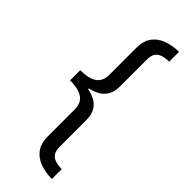

<svg xmlns="http://www.w3.org/2000/svg" viewBox="-299 -823 989 989"><g transform="rotate(45 195.5 -328.5)"><path d="M44 -365Q84 -365 111.5 -374Q139 -383 153 -403Q167 -423 167 -455V-651Q167 -701 189 -731.5Q211 -762 249.5 -776.5Q288 -791 337 -792V-720Q310 -720 290 -713.5Q270 -707 259 -691.5Q248 -676 248 -645V-450Q248 -400 221 -370.5Q194 -341 142 -330V-325Q194 -315 221 -286Q248 -257 248 -206V-13Q248 18 259 34Q270 50 290 56Q310 62 337 63V135Q288 134 249.5 119.5Q211 105 189 74.5Q167 44 167 -6V-201Q167 -234 153 -253.5Q139 -273 111.5 -282Q84 -291 44 -291Z"/></g></svg>

Font: hexuoriya05
Style: Book
Weight: 400
Designer: Jelle Bosma - Monotype Design Team
Foundry: Monotype Imaging Inc.
Version: Version 2.003